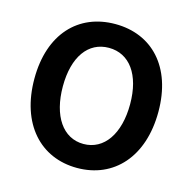

<svg xmlns="http://www.w3.org/2000/svg" viewBox="-111 -865 992 990"><g transform="rotate(15 385.0 -370.0)"><path d="M385 14C581 14 716 -133 716 -374C716 -614 581 -754 385 -754C189 -754 54 -614 54 -374C54 -133 189 14 385 14ZM385 -114C275 -114 206 -216 206 -374C206 -532 275 -627 385 -627C495 -627 565 -532 565 -374C565 -216 495 -114 385 -114Z"/></g></svg>

Font: Noto Sans JP
Style: Bold
Weight: 700
Designer: Ryoko NISHIZUKA 西塚涼子 (kana, bopomofo & ideographs); Paul D. Hunt (Latin, Greek & Cyrillic); Sandoll Communications 산돌커뮤니
Foundry: Adobe
Version: Version 2.004;hotconv 1.0.118;makeotfexe 2.5.65603